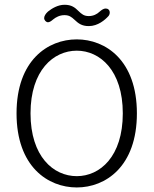

<svg xmlns="http://www.w3.org/2000/svg" viewBox="-20 -794 659 824"><path d="M361 -682C400.5 -682 431 -709 445 -724.5C448.5 -728 451 -734 451 -740C451 -751.5 443 -757.5 433.5 -757.5C425 -757.5 416 -751.5 407 -743.5C396.5 -733.5 381 -725 361 -725C340.5 -725 330.5 -733.5 317 -746.5C301.5 -762 287 -773.5 257 -773.5C228.5 -773.5 203 -758 186 -744.5C175.5 -735 169.5 -725 169.5 -716.5C169.5 -707 178 -698.5 186 -698.5C192 -698.5 199.5 -703 208 -710.5C219.5 -720 236 -729 256.5 -729C276.5 -729 286 -722 300 -709C316 -694 330.5 -682 361 -682ZM309.5 10.5C433 10.5 567.5 -79 567.5 -307.5C567.5 -535.5 433 -625 309.5 -625C185.5 -625 51 -535.5 51 -307.5C51 -79 185.5 10.5 309.5 10.5ZM309.5 -38C209.5 -38 111 -122 111 -307.5C111 -492 209.5 -576.5 309.5 -576.5C409 -576.5 507 -492 507 -307.5C507 -122 409 -38 309.5 -38Z"/></svg>

Font: RTM Light Light
Style: Regular
Weight: 300
Designer: after Tyler Finck
Foundry: An Endless Supply
Version: Version 1.000;Glyphs 3.2.1 (3258)